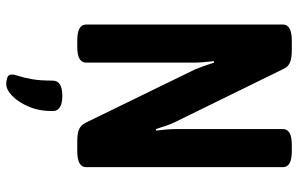

<svg xmlns="http://www.w3.org/2000/svg" viewBox="-194 -548 977 630"><g transform="rotate(90 295.0 -233.5)"><path d="M115 2Q86 2 73.5 -5.5Q61 -13 61 -27V-673Q61 -702 114 -702H144Q171 -702 185.5 -696Q200 -690 207 -674L381 -319Q387 -307 393 -289.5Q399 -272 404 -256L409 -257Q407 -272 405.5 -289.5Q404 -307 404 -325V-673Q404 -687 416.5 -694.5Q429 -702 457 -702H475Q504 -702 516.5 -694.5Q529 -687 529 -673V-27Q529 2 476 2H445Q418 2 404.5 -4Q391 -10 383 -26L208 -385Q203 -397 197 -414Q191 -431 186 -447L181 -446Q183 -430 184.5 -412.5Q186 -395 186 -378V-27Q186 -13 173.5 -5.5Q161 2 133 2ZM256 235Q245 235 235 231.5Q225 228 225 217Q225 208 230 193.5Q235 179 240 152.5Q245 126 245 83Q245 51 295 51Q345 51 345 83Q345 127 330.5 161Q316 195 295.5 215Q275 235 256 235Z"/></g></svg>

Font: Asap Condensed SemiBold
Style: Regular
Weight: 600
Width: 3
Designer: Pablo Cosgaya
Foundry: Omnibus-Type
Version: Version 3.001; ttfautohint (v1.8.4.7-5d5b)